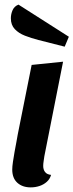

<svg xmlns="http://www.w3.org/2000/svg" viewBox="-20 -791 318 831"><path d="M113 20Q77 20 55 0Q33 -20 33 -57Q33 -70 36 -90.5Q39 -111 43 -133.5Q47 -156 51 -176.5Q55 -197 57 -210L117 -510L253 -524L172 -115Q171 -107 169 -94.5Q167 -82 167 -73Q167 -57 175 -46.5Q183 -36 201 -34Q196 -16 182.5 -4Q169 8 151 14Q133 20 113 20ZM260 -589 146 -618Q115 -626 88 -636.5Q61 -647 44 -665Q27 -683 27 -712Q27 -730 34.5 -747Q42 -764 60 -771L278 -632Z"/></svg>

Font: Sansita Swashed Light Medium
Style: Regular
Weight: 500
Version: Version 1.003